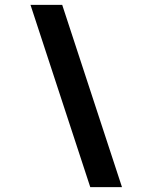

<svg xmlns="http://www.w3.org/2000/svg" viewBox="-20 -742 590 787"><path d="M105 -722H235L480 25H350Z"/></svg>

Font: Bai Jamjuree
Style: Bold Italic
Weight: 700
Italic angle: -10°
Designer: Katatrad Aksorn Co.,Ltd.
Foundry: Cadson Demak Co.,Ltd.
Version: Version 1.000; ttfautohint (v1.6)